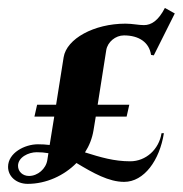

<svg xmlns="http://www.w3.org/2000/svg" viewBox="-35 -449 452 474"><path d="M122.1 -307.6 103.5 -190.4H56.6L50 -161.1H98.9L87.6 -91.1C77.9 -92.3 68.1 -92.8 58.6 -92.8C25.9 -92.8 -15.1 -71.5 -15.1 -37.1C-15.1 -13.4 5.4 4.9 33.4 4.9C79.1 4.9 123 -15.4 153.8 -46.6C195.1 -21.7 233.6 0 271.5 0C320.8 0 359.1 -53.5 369.6 -120.1H363.8C357.4 -80.1 325.2 -50.8 286.4 -50.8C246.8 -50.8 213.9 -60.5 174.8 -72.8C185.5 -89.4 192.6 -107.7 195.8 -127L201.4 -161.1H277.6L284.2 -190.4H206.1L227.3 -325.2C230.5 -345.2 250 -361.6 271 -361.6C308.1 -361.6 333.3 -344.5 337.9 -313.5L344.7 -312.3L396.5 -415.8L372.1 -429.4C355.7 -397.7 338.4 -387 320.3 -387C306.9 -387 292 -390.6 274.7 -390.6C197.5 -390.6 129.4 -353.5 122.1 -307.6ZM84.5 -70.8 81.8 -53.7C78.4 -32.2 58.1 -14.6 36.6 -14.6C21 -14.6 9.5 -25.4 9.5 -39.6C9.5 -60.5 34.9 -73.2 55.7 -73.2C65.7 -73.2 75.2 -72.5 84.5 -70.8Z"/></svg>

Font: RisaltypS01
Style: Medium
Weight: 500
Italic angle: -9°
Designer: gluk
Foundry: gluk
Version: Version 0.24